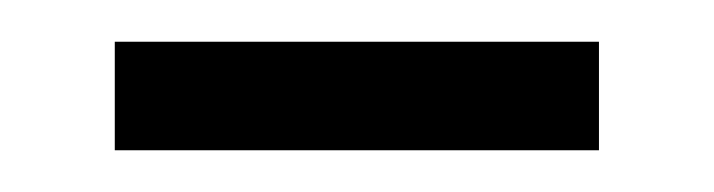

<svg xmlns="http://www.w3.org/2000/svg" viewBox="-20 -316 342 92"><path d="M35 -244V-296H267V-244Z"/></svg>

Font: Noto Sans Lao SemiCondensed Light
Style: Regular
Weight: 300
Width: 4
Designer: Monotype Design Team
Foundry: Monotype Imaging Inc.
Version: Version 2.003; ttfautohint (v1.8.4.7-5d5b)